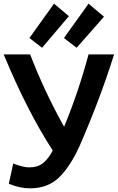

<svg xmlns="http://www.w3.org/2000/svg" viewBox="-20 -1002 641 1045"><path d="M329 -312Q408 -504 462 -706H601Q524 -461 413 -207Q361 -93 300 -35Q239 23 144 23Q87 23 28 -2L52 -112Q105 -91 140 -91Q185 -91 214.5 -114.5Q244 -138 267 -183Q128 -397 0 -706H144Q222 -503 329 -312ZM274 -982 355 -914 209 -742 140 -795ZM462 -982 546 -911 397 -742 328 -795Z"/></svg>

Font: Repo
Style: DemiBold
Weight: 600
Designer: Stefan Peev
Foundry: Context Ltd
Version: Version 001.000